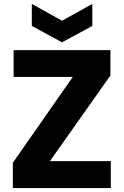

<svg xmlns="http://www.w3.org/2000/svg" viewBox="-20 -964 634 984"><path d="M45.9 0V-129.9L353 -569.8H49.8V-707H545.9V-577.1L235.8 -138.2H547.9V0ZM143.1 -831.1V-943.8L297.9 -857.9L453.1 -943.8V-831.1L297.9 -747.1Z"/></svg>

Font: Biathlonist
Style: Bold
Weight: 700
Designer: Go4gold
Foundry: Go4gold
Version: Version 3.010;FEAKit 1.0